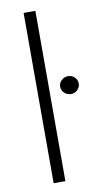

<svg xmlns="http://www.w3.org/2000/svg" viewBox="-83 -746 411 785"><g transform="rotate(-10 123.0 -353.5)"><path d="M123 0H74.2V-707H123ZM168.9 -383.8Q168.9 -398.9 180.4 -409.9Q191.9 -420.9 208 -420.9Q223.6 -420.9 234.9 -409.9Q246.1 -398.9 246.1 -383.8Q246.1 -368.7 234.9 -357.7Q223.6 -346.7 208 -346.7Q191.9 -346.7 180.4 -357.7Q168.9 -368.7 168.9 -383.8Z"/></g></svg>

Font: Pretendard JP ExtraLight
Style: Regular
Weight: 200
Designer: Base glyphs from Inter by Rasmus Andersson; Hangeul glyphs from Noto Sans CJK(Source Han Sans) by Jang Soo-young and Kan
Foundry: Kil Hyung-jin
Version: Version 1.309